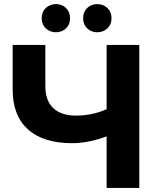

<svg xmlns="http://www.w3.org/2000/svg" viewBox="-20 -920 789 940"><path d="M525 -261Q473 -240 425 -229.5Q377 -219 333 -219Q192 -219 117 -286.5Q42 -354 42 -481V-700H202V-499Q202 -427 241 -390.5Q280 -354 352 -354Q398 -354 441 -364.5Q484 -375 521 -395ZM502 0V-700H662V0ZM456 -762Q427 -762 407 -781Q387 -800 387 -831Q387 -862 407 -881Q427 -900 456 -900Q485 -900 505.5 -881Q526 -862 526 -831Q526 -800 505.5 -781Q485 -762 456 -762ZM254 -762Q225 -762 204.5 -781Q184 -800 184 -831Q184 -862 204.5 -881Q225 -900 254 -900Q283 -900 303 -881Q323 -862 323 -831Q323 -800 303 -781Q283 -762 254 -762Z"/></svg>

Font: MOST Montserrat
Style: Bold
Weight: 700
Designer: Julieta Ulanovsky
Foundry: Julieta Ulanovsky
Version: Version 8.000;March 11, 2024;FontCreator 15.0.0.2926 64-bit